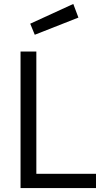

<svg xmlns="http://www.w3.org/2000/svg" viewBox="-20 -952 519 972"><path d="M156 -776 133 -832 351 -932 377 -863ZM84 0V-691H164V-72H466V0Z"/></svg>

Font: Cairo Play
Style: Regular
Weight: 400
Designer: Mohamed Gaber, Accademia di Belle Arti di Urbino
Foundry: Kief Type Foundry, Accademia di Belle Arti di Urbino
Version: Version 3.119